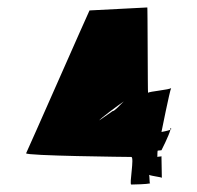

<svg xmlns="http://www.w3.org/2000/svg" viewBox="-20 -645 529 515"><path d="M50.1 -234C45.1 -227 326.1 -224 332.1 -224C341.1 -224 326.1 -150 332.1 -150C341.1 -150 374.1 -151 382.1 -153C381.1 -155 381.1 -171 380.1 -176C385.1 -173 413.1 -170 414.1 -168C414.1 -172 413.1 -225 413.1 -226C413.1 -225 403.1 -225 402.1 -224C402.1 -226 402.1 -241 403.1 -241C403.1 -241 412.1 -242 413.1 -242C413.1 -242 433.1 -281 437.1 -297C430.1 -294 413.1 -291 413.1 -291C413.1 -291 435.1 -401 439.1 -409C435.1 -404 380.1 -400 377.1 -396C376.1 -395 376.1 -627 375.1 -625L220.1 -617C218.1 -614 52.1 -237 50.1 -234ZM246.1 -322C250.1 -328 296.1 -362 312.1 -373C303.1 -365 288.1 -347 282.1 -347ZM383.1 -154C383.1 -153 382.1 -153 382.1 -153C382.1 -153 383.1 -154 383.1 -154ZM437.1 -297C440.1 -298 440.1 -300 437.1 -302Z"/></svg>

Font: Getaway
Style: Regular
Weight: 400
Version: Version 0.1